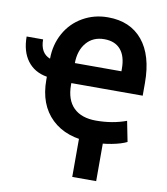

<svg xmlns="http://www.w3.org/2000/svg" viewBox="-113 -803 970 1116"><g transform="rotate(10 372.0 -245.0)"><path d="M434.6 -591.3Q368.7 -591.3 329.6 -545.7Q290.5 -500 289.6 -424.8H564.5V-439.9Q564.5 -513.7 531.2 -552.5Q498 -591.3 434.6 -591.3ZM468.3 11.2Q314.9 11.2 229 -71.3Q143.1 -153.8 143.1 -299.8V-318.4Q68.4 -331.1 27.6 -385.7Q-13.2 -440.4 -13.2 -528.3H84Q84 -447.3 143.1 -424.8Q143.6 -507.8 181.2 -575.7Q218.8 -643.6 286.1 -682.1Q353 -720.2 432.6 -720.2Q433.6 -720.2 434.6 -720.2Q565.4 -720.2 638.2 -632.3Q710.9 -544.4 710.9 -381.8V-306.6H289.6V-296.4Q289.6 -208 335.7 -162.4Q381.8 -116.7 468.3 -116.7Q565.4 -116.7 647 -147L670.9 -26.4Q637.7 -9.8 582.3 0.7Q526.9 11.2 468.3 11.2ZM530.8 229.5H389.6V-44.9H530.8Z"/></g></svg>

Font: MAUL Bold
Style: Bold
Weight: 700
Designer: MAUL
Version: Version 1.0; 2020; ttfautohint (v1.8.3)